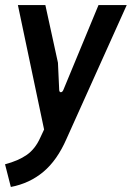

<svg xmlns="http://www.w3.org/2000/svg" viewBox="-22 -524 523 762"><path d="M21 218 -2 128Q51 114 84.5 90.5Q118 67 138 22L153 -10L49 -504H158L208 -275L213 -166Q214 -158 219.5 -158Q225 -158 229 -166L369 -504H481L242 27Q205 112 150 158Q95 204 21 218Z"/></svg>

Font: Finlandica Medium
Style: Italic
Weight: 500
Italic angle: -8°
Designer: Niklas Ekholm, Juho Hiilivirta, Jaakko Suomalainen
Foundry: Helsinki Type Studio
Version: Version 1.063